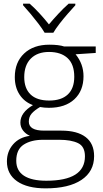

<svg xmlns="http://www.w3.org/2000/svg" viewBox="-20 -784 560 1044"><path d="M228.5 240.2Q128.4 240.2 73 201.7Q17.6 163.1 17.6 93.8Q17.6 40 51 1.2Q84.5 -37.6 142.6 -45.4Q119.6 -55.7 105.2 -74.5Q90.8 -93.3 90.8 -117.7Q90.8 -171.9 159.2 -212.4Q113.3 -229 86.9 -268.8Q60.5 -308.6 60.5 -364.7Q60.5 -445.3 111.3 -493.2Q162.1 -541 248.5 -541Q299.8 -541 329.1 -531.2H500.5V-496.1L391.1 -488.8Q434.1 -436 434.1 -369.6Q434.1 -290.5 384.3 -244.1Q334.5 -197.8 245.6 -197.8Q220.7 -197.8 197.8 -202.1Q168 -184.6 152.3 -166.7Q136.7 -148.9 136.7 -122.6Q136.7 -73.7 220.2 -73.7H313.5Q399.9 -73.7 445.8 -38.6Q491.7 -3.4 491.7 64.9Q491.7 148.4 422.9 194.3Q354 240.2 228.5 240.2ZM247.6 -237.3Q313.5 -237.3 348.6 -270.3Q383.8 -303.2 383.8 -366.7Q383.8 -434.1 347.7 -467.8Q311.5 -501.5 246.6 -501.5Q183.6 -501.5 147.7 -465.6Q111.8 -429.7 111.8 -364.7Q111.8 -303.7 146 -270.5Q180.2 -237.3 247.6 -237.3ZM231.9 198.7Q441.9 198.7 441.9 65.9Q441.9 12.2 404.1 -5.9Q366.2 -23.9 302.7 -23.9H213.9Q149.9 -23.9 109.1 2.2Q68.4 28.3 68.4 90.3Q68.4 144 110.1 171.4Q151.9 198.7 231.9 198.7ZM222.7 -606Q210.4 -627 189.7 -654.3Q168.9 -681.6 146.5 -708.5Q124 -735.4 105.5 -755.4V-764.2H141.1Q168.5 -740.2 196.3 -709.7Q224.1 -679.2 246.1 -651.4Q269.5 -679.2 297.9 -709.7Q326.2 -740.2 353.5 -764.2H389.6V-755.4Q371.1 -735.4 347.7 -708.5Q324.2 -681.6 303.2 -654.3Q282.2 -627 270 -606Z"/></svg>

Font: Open Sans Light
Style: Regular
Weight: 300
Designer: Monotype Design Team
Foundry: Monotype Imaging Inc.
Version: Version 3.000; ttfautohint (v1.8.4)